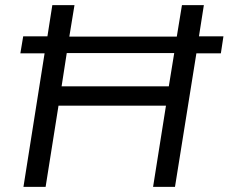

<svg xmlns="http://www.w3.org/2000/svg" viewBox="-20 -725 887 745"><path d="M71 0 153 -518H59L70 -584H164L183 -705H269L249 -583H666L686 -705H771L752 -584H847L837 -518H742L659 0H574L624 -315H207L157 0ZM219 -390H635L656 -519H239Z"/></svg>

Font: Nunito Sans 10pt
Style: Italic
Weight: 400
Italic angle: -9°
Designer: Vernon Adams
Foundry: Vernon Adams
Version: Version 3.101;gftools[0.9.27]